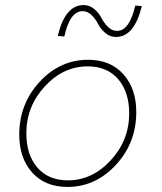

<svg xmlns="http://www.w3.org/2000/svg" viewBox="-20 -726 640 758"><path d="M246 12Q158 12 107 -45Q56 -102 56 -194Q56 -316 136.5 -403Q217 -490 328 -490Q416 -490 467 -433Q518 -376 518 -284Q518 -162 437.5 -75Q357 12 246 12ZM248 -14Q344 -14 417 -93Q490 -172 490 -278Q490 -363 446.5 -413.5Q403 -464 326 -464Q230 -464 157 -385Q84 -306 84 -200Q84 -115 127.5 -64.5Q171 -14 248 -14ZM438 -580Q414 -580 395.5 -596Q377 -612 367.5 -631Q358 -650 342 -666Q326 -682 306 -682Q256 -682 234 -582L208 -584Q237 -706 310 -706Q334 -706 352.5 -690Q371 -674 380.5 -655Q390 -636 406 -620Q422 -604 442 -604Q491 -604 514 -704L540 -702Q510 -580 438 -580Z"/></svg>

Font: TypoPRO Source Code Pro
Style: Italic
Weight: 200
Italic angle: -11°
Monospace: yes
Designer: Paul D. Hunt, Teo Tuominen
Foundry: Adobe Systems Incorporated
Version: Version 1.030;PS 1.0;hotconv 1.0.84;makeotf.lib2.5.63406